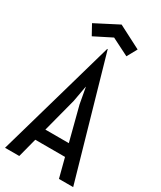

<svg xmlns="http://www.w3.org/2000/svg" viewBox="-238 -1046 942 1125"><g transform="rotate(30 233.0 -483.5)"><path d="M132.3 -129.4 98.6 0H2.4L231.4 -801.3H234.4L463.4 0H367.2L333.5 -129.4ZM233.9 -545.9H232.9L213.4 -438.5L153.8 -210.4H312.5L253.4 -438.5ZM115.7 -819.8 78.6 -887.2 232.9 -966.8 387.2 -887.2 350.1 -819.8 232.9 -878.9Z"/></g></svg>

Font: Voltaire
Style: Regular
Weight: 400
Designer: Yvonne Schüttler, Eben Sorkin, Emma Marichal
Foundry: Sorkin Type Co.
Version: Version 1.010; ttfautohint (v1.8.4.7-5d5b)